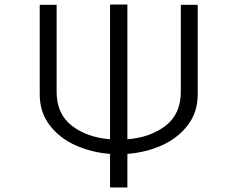

<svg xmlns="http://www.w3.org/2000/svg" viewBox="-20 -791 1040 841"><path d="M154 -378V-770H228V-389Q228 -292 294.5 -240.5Q361 -189 462 -181V-771H538V-181Q639 -189 705.5 -240.5Q772 -292 772 -389V-770H846V-378Q846 -299 802 -242Q758 -185 688 -154Q618 -123 538 -117V30H462V-117Q382 -123 312 -154Q242 -185 198 -242Q154 -299 154 -378Z"/></svg>

Font: LINE Seed JP_TTF Regular
Style: Regular
Weight: 400
Designer: LINE & Fontrix & Fontworks
Version: Version 1.002